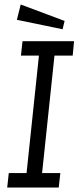

<svg xmlns="http://www.w3.org/2000/svg" viewBox="-20 -833 351 853"><path d="M258 -703 55 -745 72 -813 267 -740ZM19 -64H98L153 -586H73L80 -650H309L303 -586H222L167 -64H248L241 0H12Z"/></svg>

Font: Zilla Slab Regular
Style: Italic
Weight: 400
Italic angle: -6°
Designer: Typotheque.com
Foundry: Typotheque type foundry
Version: Version 1.1; 2017; ttfautohint (v1.6)